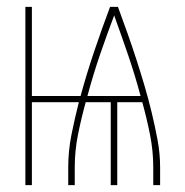

<svg xmlns="http://www.w3.org/2000/svg" viewBox="-20 -540 540 560"><path d="M54 0V-520H73V-260H215Q233 -326 255 -391Q277 -456 301 -520H324Q338 -482 351.5 -444Q365 -406 377.5 -367.5Q390 -329 401.5 -290Q413 -251 422.5 -211.5Q432 -172 439.5 -132Q447 -92 447 -52V0H427V-52Q427 -100 417.5 -147.5Q408 -195 395 -242H322V0H303V-242H230Q217 -195 207.5 -147.5Q198 -100 198 -52V0H179V-52Q179 -100 188.5 -147.5Q198 -195 210 -242H73V0ZM390 -260Q374 -320 354 -378.5Q334 -437 313 -495Q291 -437 271 -378.5Q251 -320 235 -260Z"/></svg>

Font: Iosevka Curly Thin
Style: Regular
Weight: 100
Monospace: yes
Designer: Belleve Invis
Foundry: Belleve Invis
Version: Version 22.1.2; ttfautohint (v1.8.4)